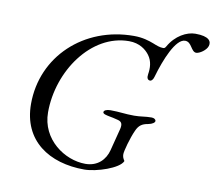

<svg xmlns="http://www.w3.org/2000/svg" viewBox="-81 -819 1041 927"><g transform="rotate(10 440.0 -355.5)"><path d="M389 14C448 14 558 -22 573 -60C565 -72 562 -80 562 -92C562 -107 580 -174 598 -213C610 -240 625 -251 655 -256C676 -260 687 -269 687 -276C687 -284 678 -290 666 -290C633 -290 614 -284 581 -284C535 -284 510 -290 464 -290C446 -290 432 -284 432 -275C432 -266 449 -263 463 -260C473 -258 491 -255 508 -250C526 -245 532 -234 526 -209L498 -100C486 -53 450 -14 389 -14C288 -14 169 -95 169 -228C169 -431 310 -634 495 -634C547 -634 579 -608 596 -585C617 -557 618 -523 613 -493C610 -475 615 -464 628 -464C635 -464 643 -474 646 -487C671 -574 715 -683 761 -683C778 -683 787 -671 795 -659C803 -647 811 -635 823 -635C840 -635 872 -657 878 -678C885 -701 872 -725 804 -725C762 -725 708 -697 676 -640C671 -631 667 -630 662 -630C646 -630 631 -636 611 -644C587 -653 557 -663 514 -663C268 -663 81 -486 81 -254C81 -73 217 14 389 14Z"/></g></svg>

Font: EB Garamond
Style: Italic
Weight: 400
Italic angle: -17.2°
Designer: Georg Duffner and Octavio Pardo
Foundry: Georg Duffner
Version: Version 1.000;PS 001.000;hotconv 1.0.88;makeotf.lib2.5.64775